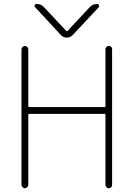

<svg xmlns="http://www.w3.org/2000/svg" viewBox="-20 -992 683 991"><path d="M161.1 -955.1Q156.2 -960 159.2 -965.8Q162.1 -971.7 168 -971.7Q191.4 -971.7 207 -955.1L322.3 -832Q325.2 -829.1 328.1 -832L442.4 -954.1Q458 -971.7 481.4 -971.7Q487.3 -971.7 490.2 -965.3Q493.2 -959 489.3 -954.1L355.5 -811.5Q342.8 -797.9 324.7 -797.9Q306.6 -797.9 293.9 -811.5ZM558.6 -738.3V-37.1Q558.6 -30.3 553.7 -25.4Q548.8 -20.5 541.5 -20.5Q534.2 -20.5 529.3 -25.4Q524.4 -30.3 524.4 -37.1V-400.4Q524.4 -404.3 519.5 -404.3H130.9Q126 -404.3 126 -400.4V-38.1Q126 -31.2 120.6 -25.9Q115.2 -20.5 108.4 -20.5Q101.6 -20.5 96.2 -25.9Q90.8 -31.2 90.8 -38.1V-737.3Q90.8 -744.1 96.2 -749.5Q101.6 -754.9 108.4 -754.9Q115.2 -754.9 120.6 -749.5Q126 -744.1 126 -737.3V-443.4Q126 -439.5 130.9 -439.5H519.5Q524.4 -439.5 524.4 -443.4V-738.3Q524.4 -745.1 529.3 -750Q534.2 -754.9 541.5 -754.9Q548.8 -754.9 553.7 -750Q558.6 -745.1 558.6 -738.3Z"/></svg>

Font: Gen Jyuu Gothic ExtraLight
Style: Regular
Weight: 100
Designer: [Source Han Sans]
Ryoko NISHIZUKA  (kana & ideographs); Paul D. Hunt (Latin, Greek & Cyrillic); Wenlong ZHANG  (bopomofo
Version: Version 1.002.20150607